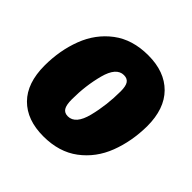

<svg xmlns="http://www.w3.org/2000/svg" viewBox="-153 -684 836 836"><g transform="rotate(45 264.5 -266.5)"><path d="M13 -202Q13 -295 43.5 -375Q74 -455 139 -504Q204 -553 301 -553Q402 -553 459 -495.5Q516 -438 516 -331Q515 -237 484.5 -157.5Q454 -78 389 -29Q324 20 227 20Q126 20 69.5 -37Q13 -94 13 -202ZM327 -357Q327 -389 317.5 -403Q308 -417 287 -417Q241 -417 221 -341.5Q201 -266 201 -182Q201 -147 210.5 -132Q220 -117 241 -117Q288 -117 307.5 -194.5Q327 -272 327 -357Z"/></g></svg>

Font: Fira Sans Condensed Black
Style: Italic
Weight: 900
Width: 3
Italic angle: -8°
Designer: Carrois Corporate & Edenspiekermann AG
Foundry: Carrois Corporate GbR & Edenspiekermann AG
Version: Version 4.203